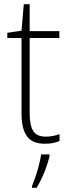

<svg xmlns="http://www.w3.org/2000/svg" viewBox="-20 -678 328 919"><path d="M199 -24Q218 -24 235 -27.5Q252 -31 265 -36V-3Q251 3 234 6.5Q217 10 194 10Q134 10 108.5 -26.5Q83 -63 83 -133V-496H15V-521L83 -531L94 -658H122V-529H264V-496H122V-135Q122 -80 138.5 -52Q155 -24 199 -24ZM217 69Q209 105 192.5 146Q176 187 155 221H133V213Q140 196 149.5 168.5Q159 141 166.5 111.5Q174 82 177 61H217Z"/></svg>

Font: Noto Sans Gujarati UI SemiCondensed ExtraLight
Style: Regular
Weight: 200
Width: 4
Designer: Jelle Bosma - Monotype Design Team, Universal Thirst
Foundry: Monotype Imaging Inc.
Version: Version 2.106; ttfautohint (v1.8.4.7-5d5b)